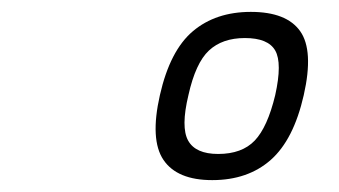

<svg xmlns="http://www.w3.org/2000/svg" viewBox="-20 -682 570 323"><path d="M402 -662Q462 -662 485 -629.5Q508 -597 491 -522Q474 -447 435.5 -413Q397 -379 337 -379Q278 -379 255 -413Q232 -447 249 -522Q266 -597 304.5 -629.5Q343 -662 402 -662ZM347 -423Q387 -423 408.5 -445.5Q430 -468 443 -522Q455 -576 443 -597Q431 -618 392 -618Q354 -618 331.5 -597Q309 -576 297 -522Q284 -468 296.5 -445.5Q309 -423 347 -423Z"/></svg>

Font: Panefresco 250wt
Style: Italic
Weight: 300
Version: Version 1.000